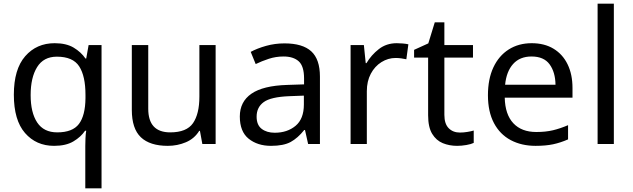

<svg xmlns="http://www.w3.org/2000/svg" viewBox="-20 -780 3430 1040"><path d="M442 11Q442 -7 443 -31Q444 -55 447 -72H441Q418 -38 377.5 -14Q337 10 273 10Q176 10 115.5 -59.5Q55 -129 55 -267Q55 -405 116.5 -475.5Q178 -546 276 -546Q339 -546 379 -522Q419 -498 443 -463H447L460 -536H530V240H442ZM290 -63Q373 -63 407.5 -108.5Q442 -154 443 -248V-266Q443 -368 409 -420.5Q375 -473 288 -473Q216 -473 181 -416.5Q146 -360 146 -265Q146 -170 181.5 -116.5Q217 -63 290 -63Z M1148 -536V0H1076L1063 -71H1059Q1033 -29 987 -9.5Q941 10 889 10Q792 10 743 -36.5Q694 -83 694 -185V-536H783V-191Q783 -63 902 -63Q991 -63 1025.5 -113Q1060 -163 1060 -257V-536Z M1521 -545Q1619 -545 1666 -502Q1713 -459 1713 -365V0H1649L1632 -76H1628Q1593 -32 1554.5 -11Q1516 10 1448 10Q1375 10 1327 -28.5Q1279 -67 1279 -149Q1279 -229 1342 -272.5Q1405 -316 1536 -320L1627 -323V-355Q1627 -422 1598 -448Q1569 -474 1516 -474Q1474 -474 1436 -461.5Q1398 -449 1365 -433L1338 -499Q1373 -518 1421 -531.5Q1469 -545 1521 -545ZM1547 -259Q1447 -255 1408.5 -227Q1370 -199 1370 -148Q1370 -103 1397.5 -82Q1425 -61 1468 -61Q1536 -61 1581 -98.5Q1626 -136 1626 -214V-262Z M2129 -546Q2144 -546 2161.5 -544.5Q2179 -543 2192 -540L2181 -459Q2168 -462 2152.5 -464Q2137 -466 2123 -466Q2082 -466 2046 -443.5Q2010 -421 1988.5 -380.5Q1967 -340 1967 -286V0H1879V-536H1951L1961 -438H1965Q1991 -482 2032 -514Q2073 -546 2129 -546Z M2471 -62Q2491 -62 2512 -65.5Q2533 -69 2546 -73V-6Q2532 1 2506 5.5Q2480 10 2456 10Q2414 10 2378.5 -4.5Q2343 -19 2321 -55Q2299 -91 2299 -156V-468H2223V-510L2300 -545L2335 -659H2387V-536H2542V-468H2387V-158Q2387 -109 2410.5 -85.5Q2434 -62 2471 -62Z M2860 -546Q2929 -546 2978.5 -516Q3028 -486 3054.5 -431.5Q3081 -377 3081 -304V-251H2714Q2716 -160 2760.5 -112.5Q2805 -65 2885 -65Q2936 -65 2975.5 -74.5Q3015 -84 3057 -102V-25Q3016 -7 2976 1.5Q2936 10 2881 10Q2805 10 2746.5 -21Q2688 -52 2655.5 -113.5Q2623 -175 2623 -264Q2623 -352 2652.5 -415Q2682 -478 2735.5 -512Q2789 -546 2860 -546ZM2859 -474Q2796 -474 2759.5 -433.5Q2723 -393 2716 -321H2989Q2988 -389 2957 -431.5Q2926 -474 2859 -474Z M3305 0H3217V-760H3305Z"/></svg>

Font: Noto Sans Multani
Style: Regular
Weight: 400
Designer: Monotype Design Team
Foundry: Monotype Imaging Inc.
Version: Version 2.002; ttfautohint (v1.8.4.7-5d5b)